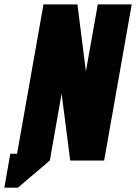

<svg xmlns="http://www.w3.org/2000/svg" viewBox="-42 -739 626 884"><path d="M36.6 -31.2 158.2 -718.8H314.5L353.5 -410.6L408.2 -718.8H564.5L437.5 0H281.2L241.7 -308.1L187.5 0L40.5 125H-22L5.4 -31.2Z"/></svg>

Font: Signwood
Style: Italic
Weight: 400
Italic angle: -10°
Designer: GGBotNet
Foundry: GGBotNet
Version: 0.95